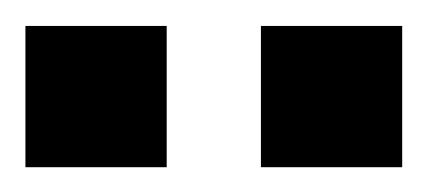

<svg xmlns="http://www.w3.org/2000/svg" viewBox="-20 -613 336 151"><path d="M0 -592.6H111.1V-481.5H0ZM185.2 -592.6H296.3V-481.5H185.2Z"/></svg>

Font: Jersey 15
Style: Regular
Weight: 400
Designer: Sarah Cadigan-Fried
Version: Version 1.001; ttfautohint (v1.8.4.7-5d5b)